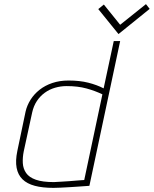

<svg xmlns="http://www.w3.org/2000/svg" viewBox="-20 -899 745 930"><path d="M705 -856 687 -879 562 -779 483 -877 456 -855 554 -734ZM413 1 562 -700H531L482 -471Q449 -488 407.5 -498.5Q366 -509 312 -509Q269 -509 233.5 -497Q198 -485 171.5 -464Q145 -443 128 -416Q111 -389 104 -359L64 -168Q54 -120 60.5 -86Q67 -52 89 -30.5Q111 -9 148.5 1Q186 11 239 11Q251 11 272.5 10Q294 9 318.5 7.5Q343 6 364.5 4.5Q386 3 400 2Q414 1 413 1ZM476 -442 388 -27Q389 -27 379 -26.5Q369 -26 352.5 -24.5Q336 -23 316 -21.5Q296 -20 276.5 -19Q257 -18 241 -17Q186 -17 153.5 -28.5Q121 -40 106.5 -61Q92 -82 90.5 -109Q89 -136 95 -166L136 -355Q143 -386 158.5 -409.5Q174 -433 196.5 -449.5Q219 -466 246.5 -474Q274 -482 303 -482Q357 -482 399 -470.5Q441 -459 476 -442Z"/></svg>

Font: Advent Pro ExtraLight
Style: Italic
Weight: 250
Italic angle: -12°
Version: Version 3.000